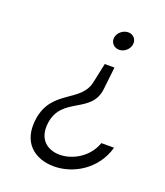

<svg xmlns="http://www.w3.org/2000/svg" viewBox="-111 -653 622 725"><g transform="rotate(20 199.5 -290.0)"><path d="M65 -152C49 -50 113 -4 189 -4C267 -4 353 -54 379 -148H328C287 -28 93 -13 113 -152C129 -263 256 -238 267 -344L277 -433H238L222 -358C206 -265 85 -276 65 -152ZM237 -539C234 -519 249 -502 270 -502C291 -502 310 -519 313 -539C316 -559 302 -576 281 -576C260 -576 240 -559 237 -539Z"/></g></svg>

Font: Charger Sport
Style: HLObl
Weight: 100
Designer: Jasper
Foundry: Cannot Into Space Fonts
Version: Version 1.1